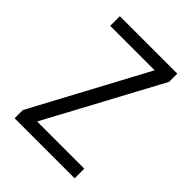

<svg xmlns="http://www.w3.org/2000/svg" viewBox="-205 -832 943 943"><g transform="rotate(45 267.0 -360.0)"><path d="M61 0V-57L400 -689L425 -653H72V-720H471V-663L131 -31L107 -67H478V0Z"/></g></svg>

Font: Instrument Sans SemiCondensed
Style: Regular
Weight: 400
Width: 4
Designer: Rodrigo Fuenzalida
Foundry: fragTYPE
Version: Version 1.000;gftools[0.9.28]